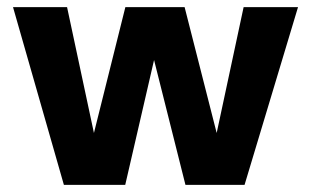

<svg xmlns="http://www.w3.org/2000/svg" viewBox="-20 -520 875 540"><path d="M16.6 -500 159.7 0H332.2L413.3 -351.2L501.6 0H667.8L818.2 -500H665.2L589.4 -146L499.2 -500H332.6L244.2 -146L168.6 -500Z"/></svg>

Font: Overused Grotesk Light
Style: Regular
Weight: 300
Designer: RandomMaerks
Version: Version 0.005